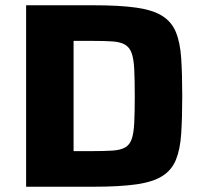

<svg xmlns="http://www.w3.org/2000/svg" viewBox="-20 -708 773 728"><path d="M79 0V-688H335Q434 -688 497 -679Q560 -670 595.5 -647.5Q631 -625 647 -586Q663 -547 667 -487.5Q671 -428 671 -344Q671 -260 667 -200.5Q663 -141 647 -102Q631 -63 595.5 -40.5Q560 -18 497 -9Q434 0 335 0ZM259 -135H329Q376 -135 406.5 -137Q437 -139 454.5 -149Q472 -159 479.5 -181Q487 -203 489 -242.5Q491 -282 491 -343Q491 -405 489 -445Q487 -485 479 -507Q471 -529 453.5 -539Q436 -549 406 -551Q376 -553 330 -553H259Z"/></svg>

Font: Saira SemiExpanded
Style: Bold
Weight: 700
Width: 6
Designer: Hector Gatti with collaboration of the Omnibus-Type team
Foundry: Omnibus-Type
Version: Version 1.101